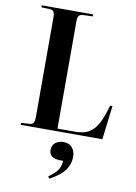

<svg xmlns="http://www.w3.org/2000/svg" viewBox="-107 -798 821 1155"><g transform="rotate(10 303.5 -220.5)"><path d="M51.8 0V-12.2L103 -15.1Q121.6 -16.6 127.7 -27.3Q133.8 -38.1 133.8 -67.9V-669.9Q133.8 -695.8 127.2 -705.6Q120.6 -715.3 100.1 -715.8L51.8 -717.8V-730H366.2V-717.8L309.1 -715.8Q288.6 -714.8 281.2 -705.1Q273.9 -695.3 273.9 -668V-16.1H378.9Q417 -16.1 443.4 -24.7Q469.7 -33.2 491.5 -55.7Q513.2 -78.1 529.3 -113.8Q545.4 -149.4 562 -207H576.2L550.8 0ZM276.9 289.1 269 276.9Q311.5 246.1 325.7 222.4Q339.8 198.7 340.8 168.9H326.2Q254.9 168.9 254.9 117.2Q254.9 90.3 273.9 73.7Q293 57.1 323.2 57.1Q358.9 57.1 377.4 79.1Q396 101.1 396 133.8Q396 153.3 391.6 170.4Q387.2 187.5 375.5 207.8Q363.8 228 338.9 248.8Q314 269.5 276.9 289.1Z"/></g></svg>

Font: Display Semibold
Style: Regular
Weight: 600
Designer: Latin by Veronika Burian and Jose Scaglione. Greek by Irene Vlachou. Cyrillic by Vera Evstafieva.
Foundry: TypeTogether
Version: Version 3.002